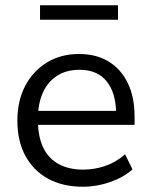

<svg xmlns="http://www.w3.org/2000/svg" viewBox="-20 -700 572 729"><path d="M295 9Q218 9 162.5 -21.5Q107 -52 76.5 -108Q46 -164 46 -242Q46 -318 76 -374.5Q106 -431 158.5 -463Q211 -495 280 -495Q346 -495 393 -466Q440 -437 465.5 -384Q491 -331 491 -257V-226H108V-279H437L421 -266Q421 -346 385.5 -390.5Q350 -435 282 -435Q231 -435 195.5 -411.5Q160 -388 142 -346.5Q124 -305 124 -250V-244Q124 -183 143.5 -141Q163 -99 202 -77.5Q241 -56 295 -56Q338 -56 378.5 -69.5Q419 -83 455 -114L483 -57Q450 -27 399 -9Q348 9 295 9ZM132 -625V-680H428V-625Z"/></svg>

Font: NunitoSans1
Style: Book
Weight: 400
Designer: Vernon Adams
Foundry: Vernon Adams
Version: Version 3.101;gftools[0.9.27]